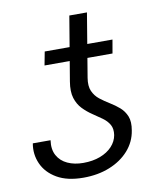

<svg xmlns="http://www.w3.org/2000/svg" viewBox="-77 -715 650 785"><g transform="rotate(-10 248.0 -322.5)"><path d="M359.9 -140.6Q363.8 -166.5 353.8 -183.8Q343.8 -201.2 325.2 -214.4Q306.6 -227.5 285.9 -241.5Q265.1 -255.4 247.6 -273.7Q230 -292 221.4 -319.3Q212.9 -346.7 219.7 -387.7L264.2 -653.8H337.4L293.5 -389.6Q288.1 -356.4 297.6 -335Q307.1 -313.5 325.4 -299.1Q343.8 -284.7 364.7 -272Q385.7 -259.3 403.8 -243.7Q421.9 -228 431.2 -205.1Q440.4 -182.1 434.1 -146.5Q426.8 -100.1 395.5 -64.9Q364.3 -29.8 315.7 -10.3Q267.1 9.3 206.5 9.3Q139.6 9.3 96.9 -15.6Q54.2 -40.5 36.4 -80.6Q18.6 -120.6 26.4 -165H100.1Q94.7 -127.4 108.9 -101.8Q123 -76.2 151.4 -63.2Q179.7 -50.3 216.3 -50.3Q255.9 -50.3 286.6 -62Q317.4 -73.7 336.4 -94.2Q355.5 -114.7 359.9 -140.6ZM420.9 -526.4 411.1 -470.2H128.9L139.6 -526.4Z"/></g></svg>

Font: Inter 28pt Light
Style: Italic
Weight: 300
Italic angle: -9.3988°
Designer: Rasmus Andersson
Foundry: rsms
Version: Version 4.001;git-66647c0bb